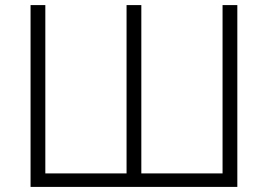

<svg xmlns="http://www.w3.org/2000/svg" viewBox="-20 -734 1052 754"><path d="M912 0H100V-714H158V-53H477V-714H535V-53H854V-714H912Z"/></svg>

Font: RS Noto Sans Light
Style: Regular
Weight: 300
Designer: Monotype Design Team
Foundry: Monotype Imaging Inc.
Version: Version 3.10